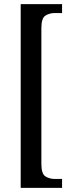

<svg xmlns="http://www.w3.org/2000/svg" viewBox="-20 -780 349 928"><path d="M80 128V-760H280V-717H245Q219 -717 199.5 -704.5Q180 -692 180 -645V13Q180 60 199.5 72.5Q219 85 245 85H280V128Z"/></svg>

Font: Noto Serif Tamil ExtraCondensed Medium
Style: Regular
Weight: 500
Width: 2
Designer: Indian Type Foundry, Tom Grace, and the Monotype Design Team
Foundry: Monotype Imaging Inc.
Version: Version 2.004; ttfautohint (v1.8.4.7-5d5b)